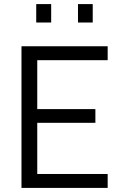

<svg xmlns="http://www.w3.org/2000/svg" viewBox="-20 -918 593 938"><path d="M85 0V-692H506V-624H162V-385H446V-318H162V-68H506V0ZM157 -808V-898H230V-808ZM361 -808V-898H433V-808Z"/></svg>

Font: Titillium Web[RUS by Daymarius]
Style: Regular
Weight: 400
Designer: Cyrillization by Daymarius
Foundry: Cyrillization by Daymarius
Version: Version 1.002 September 11, 2018